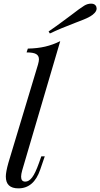

<svg xmlns="http://www.w3.org/2000/svg" viewBox="-20 -1021 551 1055"><path d="M96 -50Q96 -23 119 -23Q139 -23 156.5 -46Q174 -69 194 -125L207 -162H226L201 -89Q166 14 81 14Q12 14 12 -51Q12 -76 26 -126L189 -667Q194 -685 194 -695Q194 -715 178.5 -724Q163 -733 126 -733L133 -754Q186 -755 228.5 -765Q271 -775 311 -795L102 -85Q96 -64 96 -50ZM371 -938Q420 -976 443 -990Q461 -1001 481 -1001Q502 -1001 509 -985Q511 -979 511 -975Q511 -962 500.5 -950.5Q490 -939 476 -931Q457 -920 429.5 -909.5Q402 -899 397 -897Q310 -864 254 -837L247 -848Q289 -877 324.5 -903.5Q360 -930 371 -938Z"/></svg>

Font: Playfair Display
Style: Italic
Weight: 400
Italic angle: -14°
Designer: Claus Eggers Sørensen
Foundry: Claus Eggers Sørensen
Version: Version 1.200; ttfautohint (v1.6)